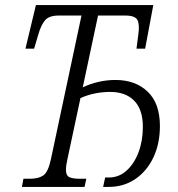

<svg xmlns="http://www.w3.org/2000/svg" viewBox="-20 -734 700 754"><path d="M66 0 72 -32H97Q131 -32 150 -45Q169 -58 180 -109L300 -673H211Q173 -673 157 -654.5Q141 -636 130 -597L114 -543H80L121 -714H582L550 -543H516L523 -597Q529 -637 520 -655Q511 -673 472 -673H365L305 -391Q334 -405 367 -412.5Q400 -420 433 -420Q512 -420 560 -374Q608 -328 608 -239Q608 -170 582.5 -116Q557 -62 511.5 -31Q466 0 407 0H385L393 -37H408Q447 -37 477 -64Q507 -91 524 -136Q541 -181 541 -236Q541 -304 507 -338.5Q473 -373 413 -373Q384 -373 355 -367.5Q326 -362 296 -349L245 -110Q239 -84 239 -67Q239 -44 253 -38Q267 -32 293 -32H319L312 0Z"/></svg>

Font: Noto Serif Condensed Light
Style: Italic
Weight: 300
Width: 3
Italic angle: -12°
Designer: Monotype Design Team
Foundry: Monotype Imaging Inc.
Version: Version 2.014; ttfautohint (v1.8.4.7-5d5b)